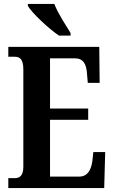

<svg xmlns="http://www.w3.org/2000/svg" viewBox="-20 -951 576 971"><path d="M278 -771H337V-784C314 -822 271 -886 255 -931H121V-921C141 -886 225 -807 278 -771ZM22 0H507L512 -182H452L447 -136C441 -92 423 -58 381 -58H233V-345H426V-402H233V-656H359C402 -656 417 -626 420 -578L424 -532H484L482 -714H22V-664H53C77 -664 98 -656 98 -601V-108C98 -65 82 -50 54 -50H22Z"/></svg>

Font: Noto Serif Myanmar ExtraCondensed
Style: Bold
Weight: 700
Width: 2
Designer: Ben Mitchell and the Monotype Design Team
Foundry: Monotype Imaging Inc.
Version: Version 2.106